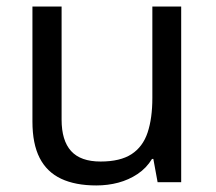

<svg xmlns="http://www.w3.org/2000/svg" viewBox="-20 -556 658 586"><path d="M533 -536V0H461L448 -71H444Q427 -43 400 -25Q373 -7 341 1.5Q309 10 274 10Q210 10 166.5 -10.5Q123 -31 101 -74Q79 -117 79 -185V-536H168V-191Q168 -127 197 -95Q226 -63 287 -63Q347 -63 381.5 -85.5Q416 -108 430.5 -151.5Q445 -195 445 -257V-536Z"/></svg>

Font: uguzrati05
Style: Book
Weight: 400
Designer: Jelle Bosma - Monotype Design Team, Universal Thirst
Foundry: Monotype Imaging Inc.
Version: Version 2.106